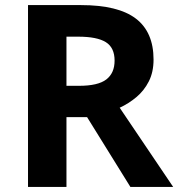

<svg xmlns="http://www.w3.org/2000/svg" viewBox="-20 -734 700 754"><path d="M298 -714Q444 -714 513.5 -661Q583 -608 583 -500Q583 -451 564.5 -414.5Q546 -378 515.5 -352.5Q485 -327 450 -311L660 0H492L322 -274H241V0H90V-714ZM287 -590H241V-397H290Q365 -397 397.5 -422Q430 -447 430 -496Q430 -547 395.5 -568.5Q361 -590 287 -590Z"/></svg>

Font: Noto Sans Javanese
Style: Regular
Weight: 400
Designer: Monotype Design Team
Foundry: Monotype Imaging Inc.
Version: Version 2.004